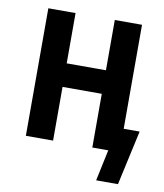

<svg xmlns="http://www.w3.org/2000/svg" viewBox="-76 -582 657 771"><g transform="rotate(10 253.0 -196.5)"><path d="M457 127H368L395 0H330V-219H170V0H59V-520H170V-315H330V-520H441V-96H506Z"/></g></svg>

Font: Zed Mono
Style: Bold
Weight: 700
Monospace: yes
Designer: Belleve Invis
Foundry: Belleve Invis
Version: Version 1.0.0; ttfautohint (v1.8.4)